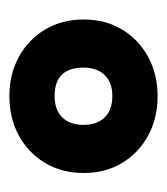

<svg xmlns="http://www.w3.org/2000/svg" viewBox="6 -770 348 399"><g transform="rotate(90 179.5 -570.0)"><path d="M179 -416Q134 -416 98 -435.5Q62 -455 41 -490Q20 -525 20 -570Q20 -616 41 -650.5Q62 -685 98 -704.5Q134 -724 179 -724Q225 -724 261 -704.5Q297 -685 318 -650.5Q339 -616 339 -570Q339 -525 318 -490Q297 -455 261 -435.5Q225 -416 179 -416ZM179 -510Q208 -510 223.5 -526Q239 -542 239 -570Q239 -598 223.5 -614Q208 -630 179 -630Q151 -630 135.5 -614Q120 -598 120 -570Q120 -510 179 -510Z"/></g></svg>

Font: Noto Sans ExtraCondensed Black
Style: Regular
Weight: 900
Width: 2
Designer: Monotype Design Team
Foundry: Monotype Imaging Inc.
Version: Version 2.013; ttfautohint (v1.8.4.7-5d5b)